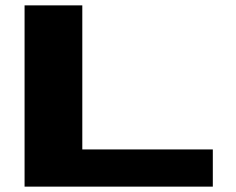

<svg xmlns="http://www.w3.org/2000/svg" viewBox="-20 -695 878 715"><path d="M71.5 0V-675H286.5V-138.5H772.5V0Z"/></svg>

Font: Anybody UltraExpanded Regular
Style: Bold
Weight: 700
Width: 9
Designer: Tyler Finck
Foundry: Etcetera Type Company
Version: Version 1.010; ttfautohint (v1.8.3) -l 8 -r 50 -G 200 -x 14 